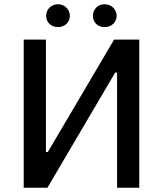

<svg xmlns="http://www.w3.org/2000/svg" viewBox="-20 -887 770 907"><path d="M254 -759C285 -759 310 -781 310 -812C310 -843 285 -867 254 -867C222 -867 198 -843 198 -812C198 -781 222 -759 254 -759ZM474 -759C506 -759 531 -781 531 -812C531 -843 506 -867 474 -867C442 -867 419 -843 419 -812C419 -781 442 -759 474 -759ZM92 0H204L524 -544H533V0H638V-700H519L206 -169H197V-700H92Z"/></svg>

Font: Fixel Display Medium
Style: Regular
Weight: 500
Designer: AlfaBravo + MacPaw
Foundry: Kyrylo Tkachov, Marchela Mozhyna, Serhii Makarenko, Maria Weinstein, Zakhar Kryvoshyya
Version: Version 1.211